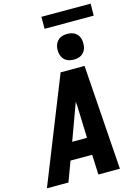

<svg xmlns="http://www.w3.org/2000/svg" viewBox="-173 -1216 933 1301"><g transform="rotate(-15 294.0 -566.0)"><path d="M-12 0 281 -735H449L500 0H349L343 -140H191L139 0ZM235 -260H339L331 -490Q330 -497 329.5 -504Q329 -511 329 -518Q327 -511 324.5 -504Q322 -497 319 -490ZM391 -795Q377 -795 363 -798Q349 -801 337 -808.5Q325 -816 317.5 -826.5Q310 -837 305.5 -850.5Q301 -864 300.5 -878Q300 -892 302 -907Q305 -922 312.5 -935.5Q320 -949 332.5 -958.5Q345 -968 360.5 -971.5Q376 -975 391 -975Q405 -975 419 -972Q433 -969 444.5 -961.5Q456 -954 464 -943.5Q472 -933 476 -919.5Q480 -906 480.5 -892Q481 -878 479 -863Q477 -848 469 -834.5Q461 -821 448.5 -811.5Q436 -802 421 -798.5Q406 -795 391 -795ZM252 -1048 253 -1132H598L597 -1048Z"/></g></svg>

Font: Iosevka Aile Heavy Oblique
Style: Regular
Weight: 900
Italic angle: -9°
Designer: Belleve Invis
Foundry: Belleve Invis
Version: Version 31.1.0; ttfautohint (v1.8.4)